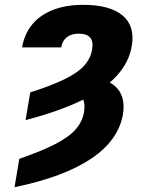

<svg xmlns="http://www.w3.org/2000/svg" viewBox="-20 -573 622 806"><path d="M87.4 -68.8 106.9 -185.1Q195.3 -213.4 250.2 -240Q305.2 -266.6 333 -297.1Q360.8 -327.6 366.7 -365.7Q372.6 -398.9 358.4 -415.3Q344.2 -431.6 311 -431.6Q290 -431.6 274.4 -424.8Q258.8 -418 249.5 -405.3Q240.2 -392.6 237.3 -374H72.8Q82 -429.7 114.7 -469.7Q147.5 -509.8 201.9 -531.2Q256.3 -552.7 329.6 -552.7Q439.9 -552.7 493.7 -508.8Q547.4 -464.8 533.2 -380.4Q522 -311 469.5 -254.2Q417 -197.3 322.3 -151.4Q227.5 -105.5 87.4 -68.8ZM276.4 -186.5 311.5 -252Q413.6 -253.4 461.2 -212.9Q508.8 -172.4 496.1 -92.8Q477.1 16.1 362.8 93Q248.5 169.9 41 212.9L61 93.8Q156.7 60.5 213.6 31Q270.5 1.5 298.3 -30.8Q326.2 -63 332.5 -102.5Q339.4 -143.6 323.2 -166Q307.1 -188.5 276.4 -186.5Z"/></svg>

Font: Inter 18pt ExtraBold
Style: Italic
Weight: 800
Italic angle: -9.3988°
Designer: Rasmus Andersson
Foundry: rsms
Version: Version 4.001;git-66647c0bb